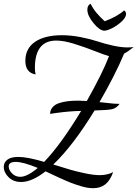

<svg xmlns="http://www.w3.org/2000/svg" viewBox="-20 -906 725 1013"><path d="M277.8 -310.1 244.1 -305.2Q245.1 -325.7 257.1 -339.8Q269 -354 290 -361.3Q311 -368.7 335.9 -371.8Q360.8 -375 393.1 -375Q407.7 -375 438 -373Q522 -522 555.2 -609.9Q532.7 -615.7 477.5 -637.5Q422.4 -659.2 369.1 -675.5Q315.9 -691.9 276.9 -691.9Q164.1 -691.9 164.1 -547.9Q164.1 -526.4 168 -513.2Q113.8 -522.5 113.8 -585Q113.8 -650.4 165 -685.3Q216.3 -720.2 307.1 -720.2Q354 -720.2 405.3 -710.2Q456.5 -700.2 493.2 -688Q529.8 -675.8 574 -665.8Q618.2 -655.8 652.8 -655.8Q672.9 -655.8 685.1 -658.2Q657.2 -634.8 634.8 -623Q586.9 -508.8 504.9 -367.2Q516.1 -366.2 540.8 -363.3Q565.4 -360.4 581.3 -359.1Q597.2 -357.9 610.8 -357.9Q595.2 -335.9 572.5 -330.3Q549.8 -324.7 479 -323.2Q365.7 -137.7 261.2 -38.1Q323.7 -18.6 352.1 -10.3Q380.4 -2 427.2 8.1Q474.1 18.1 505.9 18.1Q546.9 18.1 577.1 2Q561 46.9 535.2 66.9Q509.3 86.9 472.2 86.9Q457.5 86.9 441.7 84.5Q425.8 82 406 75.9Q386.2 69.8 371.8 64.9Q357.4 60.1 333 49.6Q308.6 39.1 296.6 33.7Q284.7 28.3 256.8 15.1Q229 2 220.2 -2Q148.4 54.2 91.8 54.2Q50.8 54.2 25.4 29.1Q0 3.9 0 -25.9Q0 -48.8 18.8 -63.5Q37.6 -78.1 77.1 -78.1Q124.5 -78.1 212.9 -51.8Q302.2 -145 408.2 -320.8Q347.7 -319.8 277.8 -310.1ZM86.9 26.9Q123.5 26.9 179.2 -20Q102.1 -51.8 63 -51.8Q25.9 -51.8 25.9 -27.8Q25.9 -9.3 43.5 8.8Q61 26.9 86.9 26.9ZM634.8 -851.1Q645 -844.7 645 -832Q645 -814 621.8 -792.5Q598.6 -771 571.8 -757.6Q544.9 -744.1 530.8 -744.1Q506.3 -744.1 473.6 -783.7Q440.9 -823.2 440.9 -855Q440.9 -877.9 458 -886.2Q471.2 -859.9 488.3 -839.4Q505.4 -818.8 532.2 -793.9Q598.6 -818.4 634.8 -851.1Z"/></svg>

Font: Dancing Script OT
Style: Regular
Weight: 400
Foundry: Pablo Impallari. www.impallari.com
Version: Version 1.000